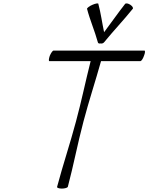

<svg xmlns="http://www.w3.org/2000/svg" viewBox="-20 -1097 871 1127"><path d="M592 -850C646 -916 706 -979 759 -1045C764 -1050 757 -1061 745 -1069C733 -1077 720 -1079 715 -1075C672 -1020 633 -964 591 -908C579 -964 572 -1020 557 -1075C557 -1079 541 -1077 523 -1069C504 -1061 490 -1050 491 -1045C508 -979 536 -916 554 -850C555 -843 561 -840 570 -842C578 -840 587 -843 592 -850ZM270 -738H512C482 -620 458 -502 426 -384C392 -256 349 -128 315 0C313 5 326 10 343 10C360 10 376 5 378 0C412 -128 436 -256 470 -384C501 -502 540 -620 573 -738H804C809 -738 819 -751 825 -769C832 -786 833 -800 828 -800H294C289 -800 279 -786 272 -769C266 -751 265 -738 270 -738Z"/></svg>

Font: Nupuram ExtraLight Oblique
Style: Regular
Weight: 200
Designer: Santhosh Thottingal (santhosh.thottingal@gmail.com)
Foundry: SMC
Version: Version 1.000